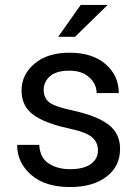

<svg xmlns="http://www.w3.org/2000/svg" viewBox="-20 -753 561 783"><path d="M379.4 -139.6Q379.4 -172.9 355 -193.6Q330.6 -214.4 259.8 -229.5Q162.1 -250.5 115 -285.6Q67.9 -320.8 67.9 -383.8Q67.9 -449.2 121.1 -493.7Q174.3 -538.1 263.2 -538.1Q356.9 -538.1 410.6 -491.5Q464.4 -444.8 464.4 -373.5H374Q374 -409.7 344.2 -437.3Q314.5 -464.8 263.2 -464.8Q209.5 -464.8 183.8 -442.1Q158.2 -419.4 158.2 -386.7Q158.2 -354 180.2 -336.2Q202.1 -318.4 273.4 -303.2Q374.5 -281.2 422.1 -245.1Q469.7 -209 469.7 -146Q469.7 -74.7 414.3 -32.5Q358.9 9.8 265.6 9.8Q163.6 9.8 106.7 -40.3Q49.8 -90.3 49.8 -162.1H140.1Q143.1 -108.9 179.2 -85.9Q215.3 -63 265.6 -63Q320.3 -63 349.9 -83.7Q379.4 -104.5 379.4 -139.6ZM309.1 -732.9H418.9L286.1 -603H217.3Z"/></svg>

Font: Roboto Web
Style: Regular
Weight: 400
Designer: Google
Version: Version 1.200310; 2013